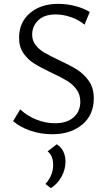

<svg xmlns="http://www.w3.org/2000/svg" viewBox="-20 -687 562 997"><path d="M248 -309Q193 -335 159 -356Q125 -377 102 -410Q79 -443 79 -490Q79 -571 135.5 -619Q192 -667 282 -667Q326 -667 369.5 -656Q413 -645 446 -625L419 -559Q389 -584 348.5 -598Q308 -612 269 -612Q210 -612 178.5 -581.5Q147 -551 147 -507Q147 -476 165 -453Q183 -430 210 -414Q237 -398 286 -375Q344 -348 380 -325.5Q416 -303 441.5 -266.5Q467 -230 467 -177Q467 -90 407 -40Q347 10 252 10Q191 10 137.5 -8.5Q84 -27 48 -58L85 -119Q121 -85 169 -66Q217 -47 266 -47Q327 -47 362 -77.5Q397 -108 397 -159Q397 -196 377 -223Q357 -250 328 -267.5Q299 -285 248 -309ZM256 171Q256 120 227 99L275 62Q320 92 320 153Q320 193 299.5 230.5Q279 268 244 290L216 268Q235 248 245.5 222.5Q256 197 256 171Z"/></svg>

Font: LXGW Bright TC
Style: Regular
Weight: 400
Designer: Christian Thalmann (Catharsis Fonts)
Foundry: LXGW / Christian Thalmann (Catharsis Fonts) / Fontworks Inc.
Version: Version 5.501